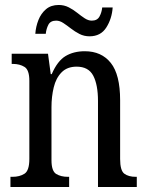

<svg xmlns="http://www.w3.org/2000/svg" viewBox="-20 -752 594 772"><path d="M22 0V-41H30Q59 -41 78.5 -53.5Q98 -66 98 -113V-427Q98 -471 78.5 -483Q59 -495 32 -495H27V-536H173L184 -454H188Q211 -507 243.5 -526.5Q276 -546 321 -546Q388 -546 425.5 -499Q463 -452 463 -349V-113Q463 -66 480 -53.5Q497 -41 526 -41H530V0H374V-346Q374 -411 355 -447.5Q336 -484 288 -484Q250 -484 227.5 -461Q205 -438 196 -400.5Q187 -363 187 -321V-108Q187 -64 206 -52.5Q225 -41 253 -41H258V0ZM340 -606Q318 -606 299.5 -615.5Q281 -625 265 -637.5Q249 -650 234.5 -659.5Q220 -669 206 -669Q183 -669 174.5 -652.5Q166 -636 164 -616H122Q124 -645 134.5 -671.5Q145 -698 165 -715Q185 -732 216 -732Q238 -732 256.5 -722.5Q275 -713 290.5 -700.5Q306 -688 320.5 -678.5Q335 -669 349 -669Q371 -669 380 -685.5Q389 -702 391 -722H433Q430 -677 407.5 -641.5Q385 -606 340 -606Z"/></svg>

Font: Noto Serif Georgian Condensed
Style: Regular
Weight: 400
Width: 3
Designer: Monotype Design Team, Akaki Razmadze
Foundry: Google LLC
Version: Version 2.003; ttfautohint (v1.8.4.7-5d5b)